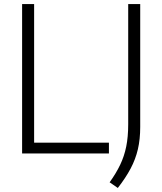

<svg xmlns="http://www.w3.org/2000/svg" viewBox="-20 -760 804 951"><path d="M89.5 0V-740H149V-53.5H519.5V0ZM563.5 171 523 143Q555 98.5 575.2 56.2Q595.5 14 605.2 -34Q615 -82 615 -144.5V-740H674.5V-131Q674.5 -70.5 663 -21Q651.5 28.5 627 74.8Q602.5 121 563.5 171Z"/></svg>

Font: Encode Sans Lt
Style: Regular
Weight: 300
Designer: Multiple Designers
Foundry: Impallari Type
Version: Version 3.002; ttfautohint (v1.8.3) -l 8 -r 50 -G 200 -x 14 